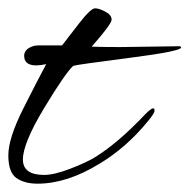

<svg xmlns="http://www.w3.org/2000/svg" viewBox="-27 -435 455 461"><path d="M261 -322 405 -324Q408 -322 408 -321Q408 -312 283.5 -296Q159 -280 149 -277Q130 -260 79 -175.5Q28 -91 28 -52Q28 -15 79 -15Q103 -15 142 -30Q181 -45 202 -58Q258 -93 322 -161Q336 -175 341 -175Q344 -175 344 -169Q344 -163 329 -145Q277 -81 212 -42Q134 6 63 6Q32 6 12.5 -7.5Q-7 -21 -7 -62Q-7 -103 29 -174.5Q65 -246 84 -281Q70 -278 60 -278Q31 -278 31 -301Q31 -318 55 -325Q58 -325 64 -326H122Q140 -349 163 -379Q191 -415 201 -415Q211 -415 226 -407Q241 -399 241 -388Q241 -377 193 -323Q219 -322 261 -322Z"/></svg>

Font: Alex Brush
Style: Regular
Weight: 400
Designer: Robert E. Leuschke
Foundry: Robert E. Leuschke
Version: Version 1.003